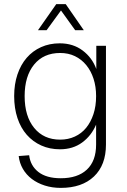

<svg xmlns="http://www.w3.org/2000/svg" viewBox="-20 -753 619 935"><path d="M276 162Q234 162 198 150.5Q162 139 135 118.5Q108 98 91.5 69.5Q75 41 71 7L122 3Q128 54 167 84.5Q206 115 276 115Q358 115 403 73Q448 31 448 -49V-146Q425 -92 380 -59Q335 -26 272 -26Q222 -26 181 -44.5Q140 -63 110.5 -96.5Q81 -130 65 -178Q49 -226 49 -285Q49 -343 65 -390.5Q81 -438 110 -471.5Q139 -505 180 -523.5Q221 -542 271 -542Q336 -542 382.5 -507Q429 -472 449 -417V-530H496V-49Q496 51 437.5 106.5Q379 162 276 162ZM273 -73Q312 -73 344.5 -88Q377 -103 399.5 -130.5Q422 -158 435 -197Q448 -236 448 -285Q448 -331 435.5 -369.5Q423 -408 400 -436Q377 -464 345 -479.5Q313 -495 273 -495Q192 -495 146 -438.5Q100 -382 100 -285Q100 -187 146.5 -130Q193 -73 273 -73ZM165 -606 254 -733H300L388 -606H346L277 -702L207 -606Z"/></svg>

Font: Geist ExtLt
Style: Regular
Weight: 400
Designer: Basement.studio, Andrés Briganti, Mateo Zaragoza
Foundry: Basement.studio, Vercel, Andrés Briganti, Guido Ferreyra, Mateo Zaragoza
Version: Version 1.401